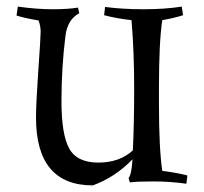

<svg xmlns="http://www.w3.org/2000/svg" viewBox="-20 -549 618 581"><path d="M461 -284V-237Q461 -100 471 -32Q517 -26 547 -18L544 7Q495 0 443.5 0Q392 0 373 3L369 -10Q378 -20 381 -67Q329 -13 261 12Q89 12 89 -193Q89 -238 96 -337Q103 -436 103 -453Q103 -470 97 -486V-487Q55 -494 30 -502L34 -529Q92 -521 139 -521Q186 -521 216 -526L220 -509Q184 -490 178 -440Q166 -344 166 -243Q166 -142 189.5 -99.5Q213 -57 277.5 -57Q342 -57 382 -94Q386 -174 386 -283Q386 -392 378 -488Q333 -493 295 -503L298 -528Q350 -521 414.5 -521Q479 -521 530 -529L534 -503Q506 -494 471 -488Q461 -421 461 -284Z"/></svg>

Font: Almendra SC
Style: Regular
Weight: 400
Designer: Ana Sanfelippo
Foundry: Ana Sanfelippo
Version: Version 1.002